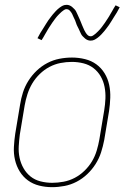

<svg xmlns="http://www.w3.org/2000/svg" viewBox="-20 -766 540 794"><path d="M195 8Q168 8 142 1.5Q116 -5 95.5 -20Q75 -35 61.5 -57Q48 -79 42 -105Q36 -131 37.5 -158.5Q39 -186 43 -213L63 -333Q67 -359 75 -384Q83 -409 97.5 -432Q112 -455 132 -474Q152 -493 176 -505.5Q200 -518 226 -523Q252 -528 278 -528Q305 -528 331.5 -521.5Q358 -515 378.5 -500Q399 -485 412.5 -463Q426 -441 431.5 -415Q437 -389 436 -361.5Q435 -334 431 -307L411 -187Q406 -161 398 -136Q390 -111 375.5 -88Q361 -65 341 -46Q321 -27 297 -14.5Q273 -2 247 3Q221 8 195 8ZM196 -10Q219 -10 243 -14.5Q267 -19 289 -30.5Q311 -42 329.5 -60Q348 -78 360.5 -99Q373 -120 380 -143.5Q387 -167 391 -190L411 -310Q415 -334 416 -358.5Q417 -383 412.5 -406.5Q408 -430 396.5 -450Q385 -470 367 -484Q349 -498 325.5 -504Q302 -510 277 -510Q254 -510 230.5 -505.5Q207 -501 185 -489.5Q163 -478 144.5 -460Q126 -442 113.5 -421Q101 -400 93.5 -376.5Q86 -353 82 -330L62 -210Q59 -186 57.5 -161.5Q56 -137 61 -113.5Q66 -90 77.5 -70Q89 -50 106.5 -36Q124 -22 147.5 -16Q171 -10 196 -10ZM354 -598Q348 -598 342 -600.5Q336 -603 331.5 -607Q327 -611 322.5 -615.5Q318 -620 315.5 -625Q313 -630 310.5 -635.5Q308 -641 305.5 -646.5Q303 -652 300 -657.5Q297 -663 295 -669.5Q293 -676 290.5 -682Q288 -688 285 -693.5Q282 -699 280.5 -703.5Q279 -708 275 -714Q271 -720 266.5 -724Q262 -728 256 -728Q251 -728 249 -727Q247 -726 243 -723.5Q239 -721 234.5 -717Q230 -713 224 -707Q218 -701 216 -698.5Q214 -696 211.5 -693Q209 -690 206.5 -686.5Q204 -683 201.5 -679.5Q199 -676 196 -672Q193 -668 190.5 -663.5Q188 -659 184.5 -654.5Q181 -650 178.5 -645Q176 -640 172.5 -634.5Q169 -629 166 -623.5Q163 -618 159.5 -612Q156 -606 152 -600L135 -608Q141 -620 147 -630Q153 -640 159 -649Q165 -658 169.5 -666Q174 -674 179.5 -681.5Q185 -689 189.5 -695Q194 -701 198.5 -706.5Q203 -712 210.5 -720Q218 -728 226 -734Q234 -740 240.5 -743Q247 -746 256 -746Q262 -746 268 -743.5Q274 -741 278.5 -737Q283 -733 287.5 -728.5Q292 -724 294.5 -719Q297 -714 299.5 -708.5Q302 -703 304.5 -697.5Q307 -692 309.5 -686.5Q312 -681 314.5 -674.5Q317 -668 319.5 -662Q322 -656 324.5 -650.5Q327 -645 329 -640.5Q331 -636 335 -630Q339 -624 343.5 -620Q348 -616 354 -616Q359 -616 361 -617Q363 -618 367 -620.5Q371 -623 375.5 -627Q380 -631 386 -637Q392 -643 394 -645.5Q396 -648 398.5 -651Q401 -654 403.5 -657.5Q406 -661 408.5 -664.5Q411 -668 414 -672Q417 -676 419.5 -680.5Q422 -685 425.5 -689.5Q429 -694 431.5 -699Q434 -704 437.5 -709.5Q441 -715 444 -720.5Q447 -726 450.5 -732Q454 -738 458 -744L475 -736Q469 -724 463 -714Q457 -704 451 -695Q445 -686 440.5 -678Q436 -670 430.5 -662.5Q425 -655 420.5 -649Q416 -643 411.5 -637.5Q407 -632 399.5 -624Q392 -616 384 -610Q376 -604 369.5 -601Q363 -598 354 -598Z"/></svg>

Font: Iosevka Term Curly Thin
Style: Italic
Weight: 100
Italic angle: -9°
Designer: Belleve Invis
Foundry: Belleve Invis
Version: Version 32.3.0